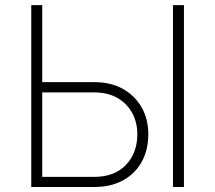

<svg xmlns="http://www.w3.org/2000/svg" viewBox="-20 -748 861 768"><path d="M148.9 -419.4H356.9Q423.8 -419.4 472.2 -392.1Q520.5 -364.7 546.9 -317.9Q573.2 -271 573.2 -211.4Q573.2 -148.4 546.9 -100.8Q520.5 -53.2 472.2 -26.6Q423.8 0 356.9 0H105V-727.5H148.9ZM148.9 -378.4V-40.5H356.9Q437.5 -40.5 483.4 -88.1Q529.3 -135.7 529.3 -211.4Q529.3 -258.8 508.5 -296.6Q487.8 -334.5 449.2 -356.4Q410.6 -378.4 356.9 -378.4ZM715.8 -727.5V0H671.9V-727.5Z"/></svg>

Font: Inter Extra Light
Style: Regular
Weight: 200
Designer: Rasmus Andersson
Foundry: rsms
Version: Version 4.000;git-3c8e0fc